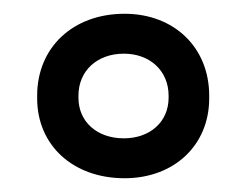

<svg xmlns="http://www.w3.org/2000/svg" viewBox="-20 -700 359 279"><path d="M34 -561V-557C34 -489 86 -441 161 -441C233 -441 284 -489 284 -557V-561C284 -631 233 -680 161 -680C86 -680 34 -631 34 -561ZM94 -558V-561C94 -597 121 -622 160 -622C198 -622 225 -597 225 -561V-558C225 -523 198 -499 160 -499C121 -499 94 -523 94 -558Z"/></svg>

Font: LT Wave Alt
Style: Regular
Weight: 400
Designer: Daniel Lyons
Version: Version 2.5 (Glyphs App)